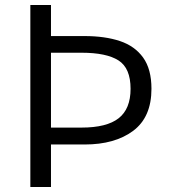

<svg xmlns="http://www.w3.org/2000/svg" viewBox="-20 -752 685 772"><path d="M102 0V-732H185V-607H320Q402 -607 462 -587Q522 -567 555.5 -520.5Q589 -474 589 -395Q589 -281 515.5 -226Q442 -171 320 -171H185V0ZM185 -239H308Q409 -239 457 -276.5Q505 -314 505 -395Q505 -478 456.5 -509Q408 -540 308 -540H185Z"/></svg>

Font: Source Han Sans SC Normal
Style: Regular
Weight: 350
Designer: Ryoko NISHIZUKA 西塚涼子 (kana, bopomofo & ideographs); Paul D. Hunt (Latin, Greek & Cyrillic); Sandoll Communications 산돌커뮤니
Foundry: Adobe
Version: Version 2.004;hotconv 1.0.118;makeotfexe 2.5.65603